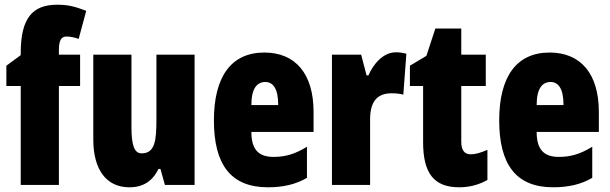

<svg xmlns="http://www.w3.org/2000/svg" viewBox="-20 -785 2589 815"><path d="M320 -420V-553H230V-573C230 -613 240 -630 262 -630C279 -630 296 -626 314 -620L346 -739C297 -758 267 -765 223 -765C117 -765 68 -707 68 -560V-551L7 -506V-420H68V0H230V-420Z M806 -553H644V-280C644 -191 639 -134 581 -134C549 -134 538 -172 538 -246V-553H376V-193C376 -64 432 10 529 10C588 10 627 -16 653 -68H661L680 0H806Z M1102 -562C961 -562 888 -459 888 -274C888 -90 957 10 1117 10C1181 10 1235 -2 1283 -30V-162C1232 -131 1192 -119 1141 -119C1077 -119 1047 -151 1047 -225H1311V-310C1311 -472 1234 -562 1102 -562ZM1106 -437C1139 -437 1161 -409 1161 -339H1047C1047 -411 1072 -437 1106 -437Z M1660 -563C1605 -563 1563 -510 1544 -465H1536L1513 -553H1389V0H1551V-278C1551 -350 1578 -389 1642 -389C1663 -389 1679 -387 1692 -383L1705 -557C1685 -562 1673 -563 1660 -563Z M1978 -130C1951 -130 1938 -148 1938 -184V-420H2042V-553H1938V-664H1828L1790 -548L1720 -506V-420H1776V-182C1776 -52 1820 10 1929 10C1974 10 2013 -1 2049 -21V-149C2022 -137 1998 -130 1978 -130Z M2313 -562C2172 -562 2099 -459 2099 -274C2099 -90 2168 10 2328 10C2392 10 2446 -2 2494 -30V-162C2443 -131 2403 -119 2352 -119C2288 -119 2258 -151 2258 -225H2522V-310C2522 -472 2445 -562 2313 -562ZM2317 -437C2350 -437 2372 -409 2372 -339H2258C2258 -411 2283 -437 2317 -437Z"/></svg>

Font: Noto Sans Armenian ExtraCondensed Black
Style: Regular
Weight: 900
Width: 2
Designer: Monotype Design Team
Foundry: Monotype Imaging Inc.
Version: Version 2.008